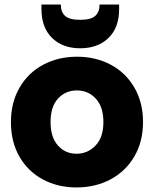

<svg xmlns="http://www.w3.org/2000/svg" viewBox="-20 -815 677 843"><path d="M316 8Q234 8 168.5 -27Q103 -62 65.5 -127Q28 -192 28 -279Q28 -365 66 -430.5Q104 -496 170 -531Q236 -566 318 -566Q400 -566 466 -531Q532 -496 570 -430.5Q608 -365 608 -279Q608 -193 569.5 -127.5Q531 -62 464.5 -27Q398 8 316 8ZM316 -140Q365 -140 399.5 -176Q434 -212 434 -279Q434 -346 400.5 -382Q367 -418 318 -418Q268 -418 235 -382.5Q202 -347 202 -279Q202 -212 234.5 -176Q267 -140 316 -140ZM503 -775Q503 -693 456 -648Q409 -603 332 -603Q255 -603 208.5 -648.5Q162 -694 162 -776V-795H247Q247 -762 266 -745Q285 -728 332 -728Q379 -728 398 -745Q417 -762 417 -795H503Z"/></svg>

Font: Fz Poppins
Style: Bold
Weight: 700
Designer: Ninad Kale (Devanagari), Jonny Pinhorn (Latin)
Foundry: Indian Type Foundry
Version: Vit hóa bi Vntype.Com & FontZin.Com